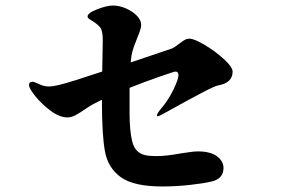

<svg xmlns="http://www.w3.org/2000/svg" viewBox="-20 -727 1040 695"><path d="M564 -335Q589 -364 607.5 -402Q626 -440 626 -455Q626 -468 615 -468Q611 -468 557.5 -449.5Q504 -431 449 -409V-369V-319Q449 -252 459 -213.5Q469 -175 503 -166Q518 -162 549 -162Q582 -162 636 -172Q645 -173 664 -176Q683 -179 696 -179Q741 -179 765 -161.5Q789 -144 789 -119Q789 -80 746 -70Q717 -63 666.5 -57.5Q616 -52 568 -52Q464 -52 417.5 -85.5Q371 -119 360 -178.5Q349 -238 349 -359V-366Q313 -349 296 -337Q267 -317 252.5 -309.5Q238 -302 224 -302Q196 -302 164 -325.5Q132 -349 108.5 -378Q85 -407 85 -419Q85 -431 98 -431Q104 -431 121.5 -422.5Q139 -414 156 -414Q172 -414 196 -420Q230 -428 350 -468L352 -582Q352 -614 343.5 -626.5Q335 -639 305 -657Q297 -662 297 -667Q297 -680 332 -693.5Q367 -707 389 -707Q412 -707 436 -696.5Q460 -686 475.5 -670Q491 -654 491 -637Q491 -628 486.5 -615Q482 -602 477 -590Q471 -576 465 -559Q459 -542 456 -526L453 -501L601 -551Q610 -554 629 -569Q642 -579 649.5 -583Q657 -587 666 -587Q683 -587 721.5 -564Q760 -541 791 -512.5Q822 -484 822 -468Q822 -427 770 -418Q758 -416 710.5 -391Q663 -366 618 -341Q604 -333 579 -319.5Q554 -306 552 -306Q548 -306 548 -309Q548 -316 564 -335Z"/></svg>

Font: Shippori Antique
Style: Regular
Weight: 400
Designer: FONTDASU
Foundry: FONTDASU / Google Inc. / but / Adobe
Version: Version 2.001